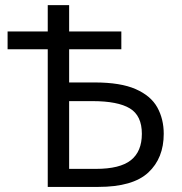

<svg xmlns="http://www.w3.org/2000/svg" viewBox="-20 -734 715 754"><path d="M167.5 0V-540.5H9.8V-610.4H167.5V-713.9H251.5V-610.4H456.5V-540.5H251.5V-410.2H351.6Q453.6 -410.2 512.9 -384Q572.3 -357.9 597.7 -312.3Q623 -266.6 623 -208.5Q623 -112.8 562.3 -56.4Q501.5 0 366.2 0ZM251.5 -70.8H356.4Q451.2 -70.8 494.1 -105Q537.1 -139.2 537.1 -208.5Q537.1 -279.8 490 -308.3Q442.9 -336.9 342.3 -336.9H251.5Z"/></svg>

Font: Open Sans
Style: Regular
Weight: 400
Designer: Monotype Design Team
Foundry: Monotype Imaging Inc.
Version: Version 3.000; ttfautohint (v1.8.4)